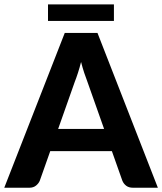

<svg xmlns="http://www.w3.org/2000/svg" viewBox="-29 -880 760 900"><path d="M459 -275.5 380.5 -497.5Q373.5 -515 365.8 -538.5Q358 -562 351 -589.5Q344 -561.5 336.2 -537.8Q328.5 -514 321.5 -496.5L243.5 -275.5ZM711 0H594.5Q575 0 562.8 -9.2Q550.5 -18.5 544.5 -33L495.5 -171.5H206.5L157.5 -33Q152.5 -20.5 140 -10.2Q127.5 0 108.5 0H-9L274.5 -725.5H428ZM196 -859.5H505V-782H196Z"/></svg>

Font: Lato 2
Style: Regular
Weight: 800
Designer: Lukasz Dziedzic with Adam Twardoch and Botio Nikoltchev
Foundry: tyPoland Lukasz Dziedzic
Version: Version 2.015; 2015-08-06; http://www.latofonts.com/